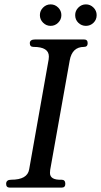

<svg xmlns="http://www.w3.org/2000/svg" viewBox="-20 -856 461 876"><path d="M421 -787Q421 -766 406.5 -752Q392 -738 372 -738Q352 -738 337.5 -752Q323 -766 323 -787Q323 -807 337.5 -821.5Q352 -836 372 -836Q392 -836 406.5 -821.5Q421 -807 421 -787ZM245.5 -821.5Q260 -807 260 -787Q260 -767 245.5 -752.5Q231 -738 211 -738Q191 -738 176.5 -752.5Q162 -767 162 -787Q162 -807 176.5 -821.5Q191 -836 211 -836Q231 -836 245.5 -821.5ZM363 -642Q309 -642 298 -580L209 -81Q208 -76 208 -67Q208 -34 261 -36Q278 -36 278 -17Q278 0 261 0H25Q8 0 8 -17Q8 -36 31 -36Q105 -36 113 -83L202 -585Q203 -590 203 -598Q203 -642 133 -642Q116 -642 116 -659Q116 -676 141 -676H363Q380 -676 380 -659Q380 -642 363 -642Z"/></svg>

Font: GFS Baskerville
Style: Regular
Weight: 400
Designer: George Matthiopoulos
Foundry: George Matthiopoulos
Version: Version 1.0